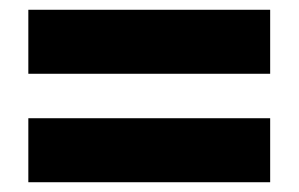

<svg xmlns="http://www.w3.org/2000/svg" viewBox="-20 -615 612 393"><path d="M38 -464H533V-595H38ZM38 -242H533V-373H38Z"/></svg>

Font: Noto Sans Telugu UI Black
Style: Regular
Weight: 900
Designer: Jelle Bosma - Monotype Design Team
Foundry: Monotype Imaging Inc.
Version: Version 2.005